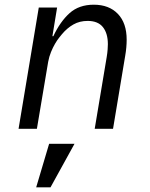

<svg xmlns="http://www.w3.org/2000/svg" viewBox="-20 -548 640 817"><path d="M59 0 145 -516H223L203 -394H207Q236 -456 276 -492Q316 -528 379 -528Q444 -528 481.5 -489Q519 -450 519 -379Q519 -364 517.5 -346.5Q516 -329 513 -312L461 0H383L434 -305Q437 -323 438 -337.5Q439 -352 439 -360Q439 -406 418 -432.5Q397 -459 353 -459Q319 -459 292.5 -444Q266 -429 244 -403Q240 -398 231.5 -387.5Q223 -377 214 -361.5Q205 -346 197 -326.5Q189 -307 185 -285L137 0ZM189 64H297L195 249H134Z"/></svg>

Font: IBM Plex Mono
Style: Italic
Weight: 400
Italic angle: -9°
Monospace: yes
Designer: Mike Abbink, Paul van der Laan, Pieter van Rosmalen
Foundry: Bold Monday
Version: Version 2.3